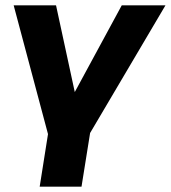

<svg xmlns="http://www.w3.org/2000/svg" viewBox="-20 -516 637 716"><path d="M128 180 159 -16 31 -496H189L264 -149H246L434 -496H597L316 -20L284 180Z"/></svg>

Font: Nunito Sans 10pt ExtraBold
Style: Italic
Weight: 800
Italic angle: -9°
Designer: Vernon Adams
Foundry: Vernon Adams
Version: Version 3.101;gftools[0.9.27]